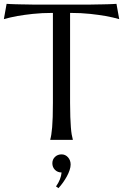

<svg xmlns="http://www.w3.org/2000/svg" viewBox="-20 -724 637 994"><path d="M253.9 -657.2Q196.3 -657.2 149.9 -652.1Q103.5 -647 69.8 -641.1Q30.8 -633.8 0 -625L14.2 -704.1Q20 -703.6 31.7 -703.1Q43.5 -702.6 57.9 -702.1Q72.3 -701.7 88.1 -701.4Q104 -701.2 118.2 -700.9Q132.3 -700.7 143.3 -700.4Q154.3 -700.2 159.2 -700.2H438Q442.9 -700.2 453.9 -700.4Q464.8 -700.7 479 -700.9Q493.2 -701.2 509 -701.4Q524.9 -701.7 539.3 -702.1Q553.7 -702.6 565.4 -703.1Q577.1 -703.6 583 -704.1L597.2 -625Q565.9 -633.8 526.9 -641.1Q493.2 -647 446.8 -652.1Q400.4 -657.2 342.8 -657.2V-190.9Q342.8 -149.4 344 -118.4Q345.2 -87.4 346.9 -64.9Q348.6 -42.5 351.3 -27.3Q354 -12.2 356.9 -2V0H240.2V-2Q243.2 -12.2 245.6 -27.3Q248 -42.5 250 -64.9Q252 -87.4 252.9 -118.4Q253.9 -149.4 253.9 -190.9ZM251 121.1Q251 101.6 264.6 88.4Q278.3 75.2 298.8 75.2Q318.4 75.2 332 90.3Q345.7 105.5 345.7 127.9Q345.7 141.1 340.3 157Q335 172.9 326.2 189Q317.4 205.1 306.2 220.9Q294.9 236.8 282.7 250L270 241.2Q295.9 204.1 298.8 168.9Q278.3 168.9 264.6 155.3Q251 141.6 251 121.1Z"/></svg>

Font: Marcellus
Style: Regular
Weight: 400
Designer: Astigmatic (AOETI)
Foundry: Astigmatic (AOETI)
Version: Version 1.000